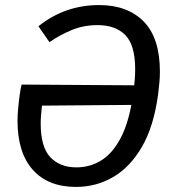

<svg xmlns="http://www.w3.org/2000/svg" viewBox="-20 -721 682 753"><path d="M500.1 -337.7 503.1 -364.3Q507.1 -388.2 508.6 -409.7Q510.1 -431.1 510.1 -450Q510.1 -543.7 471.8 -583.1Q433.4 -622.5 362.6 -622.5Q307.7 -622.5 260.8 -603Q213.9 -583.5 174 -555.6L130.7 -618.1Q183.7 -660.1 242.8 -680.6Q301.8 -701.1 368.9 -701.1Q480 -701.1 543.6 -636.6Q607.1 -572 607.1 -440Q607.1 -419 605.1 -397Q603.1 -375 600.1 -351Q583.1 -225 536.6 -145Q490.1 -65 423.6 -26.5Q357.1 12.1 277.9 12.1Q168.7 12.1 108.7 -55Q48.7 -122 48.7 -248Q48.7 -268.1 51.2 -295.6Q53.7 -323.1 57.2 -348.6Q60.7 -374.2 64.7 -389.3L522.2 -386.3L512.1 -309.7L144.6 -306.7Q142.6 -287.8 141.1 -270.3Q139.6 -252.9 139.6 -236.9Q139.6 -144.3 177.4 -104.4Q215.3 -64.6 279 -64.6Q333.8 -64.6 378.1 -92.5Q422.4 -120.4 453.8 -180.7Q485.1 -241 500.1 -337.7Z"/></svg>

Font: Fira Sans Variable
Style: Italic
Weight: 397
Italic angle: -8°
Designer: Carrois Corporate & Edenspiekermann AG
Foundry: Carrois Corporate GbR & Edenspiekermann AG
Version: Version 4.202